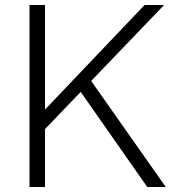

<svg xmlns="http://www.w3.org/2000/svg" viewBox="-20 -749 710 769"><path d="M98.1 0V-729H160.2V-310.1L559.1 -729H637.2L345.2 -424.8L644 0H569.8L303.2 -380.9L160.2 -231.9V0Z"/></svg>

Font: Lumene Sans Light
Style: Regular
Weight: 300
Designer: Deni Anggara
Version: Version 1.003;Glyphs 3.1.2 (3151)